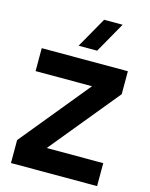

<svg xmlns="http://www.w3.org/2000/svg" viewBox="-137 -1039 880 1125"><g transform="rotate(15 302.5 -476.0)"><path d="M246.6 -766.6 351.6 -952.1H463.9L358.9 -766.6ZM41.5 0V-139.2L383.8 -557.6H41.5V-696.8H564V-557.6L221.2 -139.2H564V0Z"/></g></svg>

Font: Basically A Sans Serif
Style: Bold
Weight: 700
Designer: Hyung-Suk Kim
Foundry: Mental Design
Version: 1.000